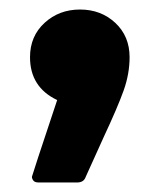

<svg xmlns="http://www.w3.org/2000/svg" viewBox="-20 -210 336 403"><path d="M142 173H61Q53 173 50 169Q47 165 47 161Q47 159 100 0Q43 -27 43 -90Q43 -134 73.5 -162Q104 -190 148 -190Q192 -190 222 -162Q252 -134 252 -90Q252 -55 239.5 -20Q227 15 198 77L160 161Q156 173 142 173Z"/></svg>

Font: YamahaIndonesia935. App XBold
Style: Regular
Weight: 800
Designer: Dalton Maag Ltd
Foundry: Dalton Maag Ltd
Version: Version 1.002; January 01, 2024; Regular/Italic